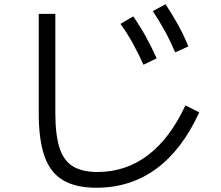

<svg xmlns="http://www.w3.org/2000/svg" viewBox="-20 -835 1040 902"><path d="M433 47Q336 47 276 11.5Q216 -24 189 -101Q162 -178 162 -303V-770H240V-303Q240 -202 259.5 -141Q279 -80 322.5 -53.5Q366 -27 438 -27Q571 -27 675 -106Q779 -185 851 -340L916 -307Q836 -132 714.5 -42.5Q593 47 433 47ZM654 -531Q631 -582 605.5 -628.5Q580 -675 546 -723L606 -758Q640 -709 666 -661.5Q692 -614 716 -561ZM803 -589Q781 -641 755.5 -687.5Q730 -734 698 -783L758 -815Q790 -766 816.5 -718.5Q843 -671 865 -617Z"/></svg>

Font: M PLUS 2 Thin
Style: Regular
Weight: 400
Version: Version 1.001